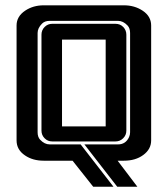

<svg xmlns="http://www.w3.org/2000/svg" viewBox="-20 -611 638 730"><path d="M381.8 -460.4H215.8V-130.4H381.8ZM137.7 -479Q137.7 -496.6 149.7 -508.5Q161.6 -520.5 178.7 -520.5H418.9Q437 -520.5 448.7 -508.3Q460.4 -496.1 460.4 -479V-114.3Q460.4 -97.2 448.2 -85.2Q436 -73.2 418.9 -73.2H178.7Q161.6 -73.2 149.7 -85.2Q137.7 -97.2 137.7 -114.3ZM146 0Q104.5 0 75.2 -20Q43 -41.5 43 -77.1V-514.2Q43 -548.8 76.2 -570.8Q106.4 -590.8 146 -590.8H451.2Q491.7 -590.8 522.5 -570.3Q554.7 -548.8 554.7 -514.2V-77.1Q554.7 -43.5 524.4 -21.5Q495.1 0 451.2 0H427.2L502.4 99.1H425.8L300.8 -62H428.7Q458 -62 470.7 -89.8Q474.6 -98.1 474.6 -107.9V-485.8Q474.6 -503.9 464.8 -514.2Q448.2 -531.7 428.7 -531.7H168.9Q150.4 -531.7 140.1 -521.5Q123 -504.4 123 -485.8V-107.9Q123 -89.8 132.8 -79.6Q149.4 -62 168.9 -62H286.6L411.6 99.1H334.5L255.9 0Z"/></svg>

Font: Ebtekar Inline 2
Style: Inline-2
Weight: 500
Designer: Arman Khorramak
Foundry: Arman Khorramak
Version: Version 2.000